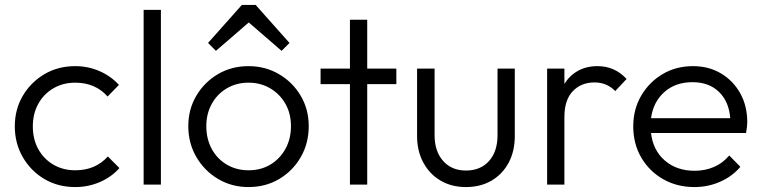

<svg xmlns="http://www.w3.org/2000/svg" viewBox="-20 -748 3084 778"><path d="M285 10Q215 10 160 -22.5Q105 -55 72.5 -111Q40 -167 40 -236Q40 -305 72.5 -360Q105 -415 160 -447.5Q215 -480 285 -480Q337 -480 383 -460Q429 -440 462 -404L416 -357Q366 -413 285 -413Q235 -413 196 -390Q157 -367 135 -327Q113 -287 113 -236Q113 -184 135 -144Q157 -104 196 -81Q235 -58 285 -58Q367 -58 417 -114L464 -67Q431 -30 384 -10Q337 10 285 10Z M562 0V-708H632V0Z M987 10Q919 10 863.5 -23Q808 -56 775.5 -112Q743 -168 743 -237Q743 -305 775.5 -360Q808 -415 863 -447.5Q918 -480 987 -480Q1055 -480 1110.5 -447.5Q1166 -415 1198.5 -360Q1231 -305 1231 -237Q1231 -167 1198.5 -111Q1166 -55 1111 -22.5Q1056 10 987 10ZM987 -58Q1037 -58 1075.5 -81Q1114 -104 1136.5 -144.5Q1159 -185 1159 -237Q1159 -288 1136.5 -327.5Q1114 -367 1075 -390Q1036 -413 987 -413Q938 -413 899 -390Q860 -367 838 -327Q816 -287 816 -237Q816 -185 838 -144.5Q860 -104 899 -81Q938 -58 987 -58ZM855 -542 823 -574 960 -728H1016L1153 -574L1121 -542L988 -657Z M1398 0V-407H1279V-470H1398V-668H1468V-470H1586V-407H1468V0Z M1868 10Q1810 10 1765.5 -16Q1721 -42 1695.5 -89Q1670 -136 1670 -197V-470H1741V-200Q1741 -135 1775.5 -96Q1810 -57 1868 -57Q1927 -57 1961.5 -95.5Q1996 -134 1996 -200V-470H2066V-197Q2066 -135 2041 -88.5Q2016 -42 1971.5 -16Q1927 10 1868 10Z M2197 0V-470H2267V-408Q2288 -442 2322 -461Q2356 -480 2401 -480Q2435 -480 2464.5 -467.5Q2494 -455 2519 -428L2473 -379Q2439 -414 2389 -414Q2335 -414 2301 -378.5Q2267 -343 2267 -274V0Z M2794 10Q2723 10 2667 -22Q2611 -54 2578.5 -109.5Q2546 -165 2546 -236Q2546 -305 2578 -360Q2610 -415 2664.5 -447.5Q2719 -480 2788 -480Q2852 -480 2901.5 -450.5Q2951 -421 2979.5 -370Q3008 -319 3008 -252Q3008 -237 3003 -209H2618Q2626 -139 2674 -97.5Q2722 -56 2795 -56Q2837 -56 2873 -71.5Q2909 -87 2935 -118L2980 -72Q2947 -33 2898 -11.5Q2849 10 2794 10ZM2786 -415Q2717 -415 2672 -375Q2627 -335 2618 -269H2939Q2934 -336 2893.5 -375.5Q2853 -415 2786 -415Z"/></svg>

Font: Outfit Light
Style: Regular
Weight: 300
Designer: Rodrigo Fuenzalida
Foundry: fragTYPE
Version: Version 1.100; ttfautohint (v1.8.4.7-5d5b)